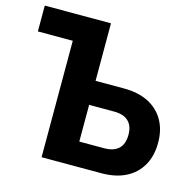

<svg xmlns="http://www.w3.org/2000/svg" viewBox="-103 -812 936 919"><g transform="rotate(15 364.5 -352.5)"><path d="M181 0V-577H8V-705H336V-420H477Q547 -420 597 -395Q647 -370 674.5 -323Q702 -276 702 -211Q702 -145 674.5 -97.5Q647 -50 597 -25Q547 0 477 0ZM336 -119H459Q506 -119 530.5 -142Q555 -165 555 -211Q555 -255 531 -278Q507 -301 459 -301H336Z"/></g></svg>

Font: Nunito Sans 12pt ExtraLight
Style: Weight 830 Width 84 Optical size 12.0 YTLC 445
Weight: 830
Width: 4
Designer: Vernon Adams
Foundry: Vernon Adams
Version: Version 3.101;gftools[0.9.27]